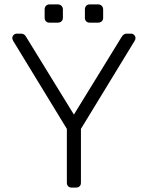

<svg xmlns="http://www.w3.org/2000/svg" viewBox="-20 -853 672 873"><path d="M306 0Q296 0 290 -6Q284 -12 284 -22V-267L40 -667Q39 -670 37.5 -673Q36 -676 36 -680Q36 -688 42 -694Q48 -700 56 -700H76Q83 -700 89 -696.5Q95 -693 99 -685L316 -332L533 -685Q538 -693 543.5 -696.5Q549 -700 556 -700H576Q584 -700 590 -694Q596 -688 596 -680Q596 -676 595 -673Q594 -670 592 -667L348 -267V-22Q348 -12 342 -6Q336 0 325 0ZM388 -750Q378 -750 372 -756Q366 -762 366 -772V-810Q366 -820 372 -826.5Q378 -833 388 -833H426Q436 -833 442.5 -826.5Q449 -820 449 -810V-772Q449 -762 442.5 -756Q436 -750 426 -750ZM205 -750Q195 -750 189 -756Q183 -762 183 -772V-810Q183 -820 189 -826.5Q195 -833 205 -833H243Q253 -833 259.5 -826.5Q266 -820 266 -810V-772Q266 -762 259.5 -756Q253 -750 243 -750Z"/></svg>

Font: Rubik Light Light
Style: Regular
Weight: 300
Version: Version 2.101